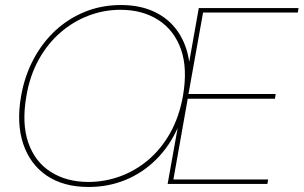

<svg xmlns="http://www.w3.org/2000/svg" viewBox="-20 -732 1208 764"><path d="M333 12Q232 12 165.5 -33.5Q99 -79 72 -160.5Q45 -242 64 -350Q78 -430 113.5 -496.5Q149 -563 201 -611Q253 -659 319 -685.5Q385 -712 461 -712Q538 -712 595.5 -684.5Q653 -657 688 -606Q723 -555 733 -486L771 -700H1168L1165 -682H788L730 -358H1077L1074 -339H727L670 -18H1047L1044 0H647L687 -223Q654 -149 600 -96Q546 -43 478 -15.5Q410 12 333 12ZM332 -8Q397 -8 458.5 -30.5Q520 -53 571 -96.5Q622 -140 657.5 -203.5Q693 -267 708 -350Q727 -460 700 -536Q673 -612 610 -652.5Q547 -693 459 -693Q394 -693 333 -670Q272 -647 221 -603Q170 -559 134.5 -495.5Q99 -432 85 -350Q66 -241 92.5 -164.5Q119 -88 182 -48Q245 -8 332 -8Z"/></svg>

Font: DM Sans 17pt Thin
Style: Italic
Weight: 250
Italic angle: -10°
Version: Version 4.004;gftools[0.9.30]